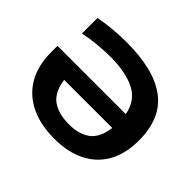

<svg xmlns="http://www.w3.org/2000/svg" viewBox="-167 -980 1220 1220"><g transform="rotate(45 443.0 -370.5)"><path d="M448 9.5Q324 9.5 233.5 -34Q143 -77.5 94 -161.5Q45 -245.5 45 -367V-422.5H658.5Q639.5 -525.5 555.2 -568.5Q471 -611.5 331 -611.5Q277 -611.5 215.5 -605.5Q154 -599.5 99.5 -587.5V-727Q158.5 -739 220.8 -744.2Q283 -749.5 343 -749.5Q586.5 -749.5 711.5 -655.8Q836.5 -562 836.5 -362.5Q836.5 -244 789.8 -160.8Q743 -77.5 655.8 -34Q568.5 9.5 448 9.5ZM450 -121Q539 -121 593.2 -161.5Q647.5 -202 660 -299.5H228Q240.5 -204 296.2 -162.5Q352 -121 450 -121Z"/></g></svg>

Font: Encode Sans Expanded Expanded
Style: Bold
Weight: 700
Width: 7
Designer: Multiple Designers
Foundry: Impallari Type
Version: Version 3.000; ttfautohint (v1.8.3) -l 8 -r 50 -G 200 -x 14 